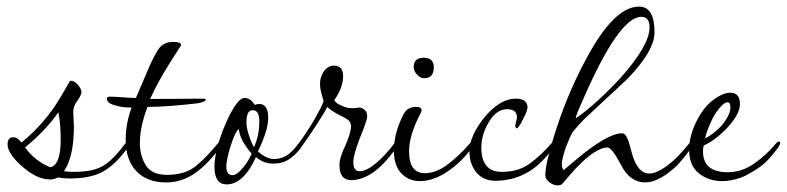

<svg xmlns="http://www.w3.org/2000/svg" viewBox="-20 -541 2385 582"><path d="M131 3Q121 3 110 0Q80 -7 43 -40Q3 -77 3 -103Q3 -125 20 -125Q33 -125 45 -109Q80 -137 111 -173Q142 -209 168 -254L190 -292Q191 -296 196 -296Q206 -296 216.5 -283.5Q227 -271 227 -261Q227 -254 215 -236Q202 -220 202 -202Q202 -195 203 -180.5Q204 -166 204 -158Q204 -66 174 -22Q180 -21 187.5 -20.5Q195 -20 202 -20Q242 -20 267.5 -27.5Q293 -35 314 -54Q335 -73 360 -106Q363 -110 367 -110Q371 -110 371 -104Q371 -101 368.5 -96Q366 -91 364 -89Q328 -40 290.5 -20Q253 0 192 0Q173 0 155 -3Q145 3 131 3ZM132 -34Q164 -40 164 -118Q164 -138 162.5 -158.5Q161 -179 157 -201Q121 -148 56 -94Q86 -53 132 -34Z M484 12Q426 12 393.5 -22Q361 -56 361 -117Q361 -167 379 -215Q349 -215 332 -221Q304 -227 304 -242Q304 -248 313 -248Q320 -248 329.5 -247.5Q339 -247 352 -246Q366 -245 376 -244.5Q386 -244 392 -244L427 -326Q439 -355 449 -373Q459 -391 465 -398Q480 -414 505 -414Q529 -414 529 -404L494 -349Q475 -319 460.5 -292Q446 -265 435 -241Q497 -241 534 -241.5Q571 -242 584 -242H592Q604 -242 604 -239Q604 -233 580 -228Q537 -223 499 -220Q461 -217 427 -217Q417 -191 410.5 -162.5Q404 -134 404 -108Q404 -69 422 -40Q440 -11 486 -11Q541 -11 573.5 -37.5Q606 -64 640 -106Q645 -112 649 -112Q652 -112 652 -107Q652 -100 644 -89Q601 -34 563.5 -11Q526 12 484 12Z M667 18Q630 18 630 -36Q630 -50 633 -67Q636 -84 641 -103Q651 -138 671 -182Q701 -244 721 -244Q740 -244 752 -223Q760 -226 765 -226Q793 -226 793 -184Q793 -166 786 -142Q779 -118 762 -82Q787 -59 811 -59Q830 -59 847 -68.5Q864 -78 885 -106Q887 -108 891 -108Q894 -108 894 -102Q894 -96 889 -89Q876 -72 856.5 -58.5Q837 -45 808 -45Q779 -45 756 -65Q718 18 667 18ZM750 -95Q758 -113 762 -132Q766 -151 766 -173Q766 -207 746 -207Q727 -207 727 -170Q727 -154 734.5 -131Q742 -108 750 -95ZM685 -10Q699 -10 720 -37Q729 -48 735 -59.5Q741 -71 743 -75Q728 -92 717 -111Q706 -130 704 -150Q692 -140 679 -98Q666 -56 666 -37Q666 -10 685 -10Z M1045 5Q1009 5 1009 -40Q1009 -64 1027 -100Q1044 -140 1044 -158Q1044 -171 1034.5 -178Q1025 -185 1011 -191Q1001 -196 990 -203Q979 -210 972 -217Q965 -202 941 -165Q917 -128 889 -89Q885 -84 881 -84Q877 -84 877 -91Q877 -98 885 -106Q893 -116 908 -138.5Q923 -161 938 -187.5Q953 -214 961 -234Q956 -251 953 -263Q950 -275 950 -287Q950 -308 962 -325Q974 -342 993 -342Q1020 -342 1020 -310Q1020 -275 993 -237Q997 -231 1003 -227Q1009 -223 1022 -218Q1029 -215 1035.5 -214Q1042 -213 1047 -213Q1055 -213 1060.5 -214Q1066 -215 1070 -215Q1076 -215 1084.5 -208.5Q1093 -202 1093 -189Q1093 -182 1092 -180Q1091 -178 1086.5 -163.5Q1082 -149 1071 -123Q1051 -71 1051 -50Q1051 -22 1070 -22Q1091 -22 1120.5 -47Q1150 -72 1175 -106Q1178 -109 1180 -109Q1184 -109 1184 -102Q1184 -95 1179 -89Q1139 -36 1107 -15.5Q1075 5 1045 5Z M1266 -304Q1254 -304 1244 -315Q1234 -326 1234 -338Q1234 -366 1265 -366Q1295 -366 1295 -337Q1295 -304 1266 -304ZM1253 8Q1219 8 1196.5 -15.5Q1174 -39 1174 -84Q1174 -139 1204 -196Q1215 -217 1242 -217Q1258 -217 1258 -207Q1258 -204 1255 -198Q1220 -131 1220 -83Q1220 -48 1232.5 -32Q1245 -16 1267 -16Q1302 -16 1337 -42.5Q1372 -69 1405 -107Q1408 -112 1414 -112Q1418 -112 1418 -108Q1418 -105 1414.5 -99.5Q1411 -94 1408 -89Q1395 -72 1377 -54Q1359 -36 1335 -20Q1316 -7 1294.5 0.5Q1273 8 1253 8Z M1482 7Q1445 7 1424 -18.5Q1403 -44 1403 -82Q1403 -129 1449 -186Q1496 -242 1543 -242Q1579 -242 1579 -215Q1579 -205 1565 -179Q1552 -152 1546 -152Q1543 -152 1542 -159Q1542 -163 1544.5 -172Q1547 -181 1547 -185Q1547 -210 1517 -210Q1484 -210 1460 -168Q1439 -131 1439 -94Q1439 -20 1501 -20Q1551 -20 1585 -44.5Q1619 -69 1652 -107Q1657 -112 1661 -112Q1665 -112 1665 -108Q1665 -104 1661.5 -99Q1658 -94 1655 -89Q1642 -72 1623.5 -53Q1605 -34 1582 -20Q1554 -4 1529 1.5Q1504 7 1482 7Z M1670 21Q1658 21 1645.5 11.5Q1633 2 1633 -10Q1633 -42 1658 -124Q1696 -249 1754 -357Q1840 -521 1917 -521Q1964 -521 1964 -443Q1964 -386 1880 -300L1751 -180Q1744 -173 1735.5 -163.5Q1727 -154 1716 -141Q1709 -130 1695 -94Q1683 -58 1683 -44Q1683 -33 1688 -25Q1690 -27 1699.5 -34.5Q1709 -42 1725 -56Q1821 -137 1866 -137Q1875 -137 1881.5 -122Q1888 -107 1895 -78Q1912 -15 1948 -15Q1980 -15 2033 -65Q2042 -75 2051.5 -85.5Q2061 -96 2069 -106Q2074 -114 2079 -114Q2085 -114 2082 -106Q2081 -102 2078 -96.5Q2075 -91 2073 -89Q2053 -62 2033 -40Q2008 -16 1983 -2Q1958 12 1935 12Q1914 12 1895.5 -0.5Q1877 -13 1863 -40Q1835 -94 1821 -94Q1802 -94 1773 -73.5Q1744 -53 1707 -10L1683 18Q1676 21 1670 21ZM1725 -182Q1758 -205 1792.5 -236.5Q1827 -268 1862 -306Q1949 -404 1949 -458Q1949 -490 1924 -490Q1856 -490 1746 -236Q1725 -190 1725 -182Z M2169 8Q2128 8 2098.5 -15.5Q2069 -39 2069 -87Q2069 -140 2104 -196Q2122 -225 2148 -242.5Q2174 -260 2194 -260Q2223 -260 2223 -225Q2223 -195 2183 -152Q2146 -114 2113 -100Q2112 -96 2111.5 -91.5Q2111 -87 2111 -82Q2111 -19 2186 -19Q2229 -19 2266.5 -45.5Q2304 -72 2332 -106Q2337 -112 2341 -112Q2345 -112 2345 -108Q2345 -104 2341 -97.5Q2337 -91 2335 -89Q2319 -67 2301.5 -50Q2284 -33 2255 -17Q2234 -4 2211.5 2Q2189 8 2169 8ZM2117 -121Q2130 -128 2142.5 -137.5Q2155 -147 2167 -160Q2194 -192 2194 -216Q2194 -231 2185 -231Q2177 -231 2164.5 -217.5Q2152 -204 2141 -184Q2122 -145 2117 -121Z"/></svg>

Font: Lavishly Yours
Style: Regular
Weight: 400
Designer: Robert E. Leuschke
Foundry: Robert E. Leuschke
Version: Version 1.010; ttfautohint (v1.8.3)